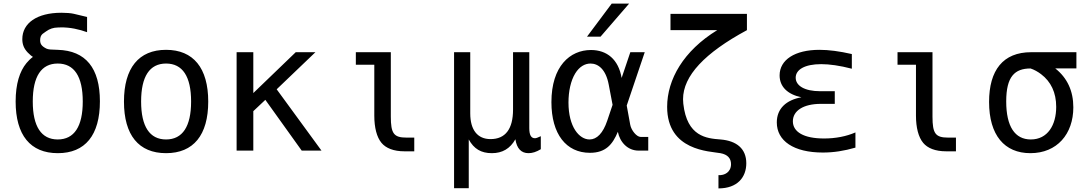

<svg xmlns="http://www.w3.org/2000/svg" viewBox="-20 -837 6061 1067"><path d="M301.3 14.2C453.1 14.2 535.2 -85.4 535.2 -273.9C535.2 -458.5 456.5 -555.7 300.8 -560.1C265.1 -561 249.5 -561.5 237.8 -566.9C210.9 -580.6 203.1 -592.8 203.1 -613.8C203.1 -629.4 207.5 -640.6 216.3 -648.4L235.4 -662.1C256.8 -677.7 277.8 -683.6 300.3 -684.1L315.9 -684.6C368.2 -686 420.9 -673.8 463.9 -658.2V-742.7L390.1 -760.3C374 -764.2 346.2 -766.1 321.3 -766.1C184.6 -766.1 104 -708 104 -619.6C104 -591.3 112.3 -567.9 134.3 -544.9C145 -533.7 158.2 -522.9 163.1 -521C148.9 -510.3 136.2 -497.6 127 -486.3C89.4 -440.9 66.9 -370.6 66.9 -272.9C66.9 -85.9 148.9 14.2 301.3 14.2ZM300.8 -62C209.5 -62 162.1 -134.3 162.1 -272.9C162.1 -412.1 209.5 -483.9 300.8 -483.9C392.6 -483.9 439.9 -412.1 439.9 -272.9C439.9 -134.3 392.6 -62 300.8 -62Z M902.8 14.2C1055.2 14.2 1137.2 -86.4 1137.2 -272.5C1137.2 -459 1054.7 -560.1 902.8 -560.1C751 -560.1 668.9 -459 668.9 -272.5C668.9 -85.9 751 14.2 902.8 14.2ZM902.8 -62C811.5 -62 764.2 -134.3 764.2 -272.9C764.2 -412.1 811.5 -483.9 902.8 -483.9C994.6 -483.9 1042 -412.1 1042 -272.9C1042 -134.3 994.6 -62 902.8 -62Z M1294.9 0H1387.7V-219.2L1454.6 -282.2L1656.7 0H1766.6L1517.6 -340.8L1732.9 -546.9H1623.5L1387.7 -319.8V-546.9H1294.9Z M2228 3.9H2282.2V-72.3H2238.8C2168.5 -72.3 2151.9 -94.7 2151.9 -189V-546.9H1957.5V-477.1H2060.1V-194.3C2060.1 -127.9 2073.7 -74.7 2100.1 -43C2124.5 -13.7 2167 3.9 2228 3.9Z M2503.4 209H2585V-62C2613.8 -9.8 2653.3 14.2 2713.4 14.2C2771.5 14.2 2814.5 -10.7 2844.2 -63C2852.1 -11.7 2876.5 14.2 2917 14.2C2939 14.2 2960.4 7.3 2985.4 -7.8V-80.1C2976.1 -75.7 2969.2 -72.8 2964.8 -71.3C2960 -69.8 2956.1 -68.8 2953.1 -68.8C2931.6 -68.8 2921.4 -86.4 2921.4 -125V-546.9H2831.1V-228C2831.1 -120.1 2788.6 -64 2706.1 -64C2633.8 -64 2593.3 -114.7 2593.3 -207V-546.9H2503.4Z M3242.2 -633.3H3317.4L3476.1 -816.9H3379.4ZM3258.3 12.2C3346.2 12.2 3384.3 -34.2 3413.6 -104.5C3424.8 -47.4 3467.8 0 3528.8 0H3582.5V-76.2H3539.6C3518.6 -76.2 3488.3 -111.8 3482.4 -143.6L3462.9 -250.5L3563 -546.9H3482.9L3434.6 -403.8C3417 -507.3 3352.5 -559.1 3264.2 -559.1C3147.5 -559.1 3044.4 -468.8 3044.4 -269.5C3044.4 -91.8 3126.5 12.2 3258.3 12.2ZM3256.3 -62C3199.2 -62 3139.2 -131.3 3139.2 -267.1C3139.2 -329.6 3151.9 -388.7 3176.8 -429.2C3199.7 -466.3 3230 -483.9 3261.7 -483.9C3304.7 -483.9 3346.7 -451.7 3362.8 -367.2L3384.3 -254.4L3354.5 -166C3331.1 -96.7 3296.9 -62 3256.3 -62Z M3972.7 210C4078.6 210 4127.4 147.5 4127.4 70.3C4127.4 -9.8 4074.7 -54.7 3983.4 -62C3907.2 -67.9 3797.9 -77.1 3777.3 -260.7C3776.4 -268.6 3775.9 -277.3 3775.9 -285.6C3775.9 -415.5 3896.5 -543 4130.9 -669.4V-759.8H3706.1V-669.4H3965.8C3778.3 -554.7 3687.5 -395 3687.5 -243.2C3687.5 2 3924.8 3.4 3983.4 14.2C4024.4 21.5 4042.5 43.9 4042.5 75.2C4042.5 119.6 4006.8 138.7 3972.7 136.2Z M4552.7 10.7C4613.8 10.7 4670.9 1.5 4733.9 -16.6V-101.1C4683.6 -79.1 4623.5 -67.4 4559.6 -67.4C4446.3 -67.4 4386.2 -104 4386.2 -163.1C4386.2 -221.2 4444.3 -259.8 4541.5 -259.8H4619.1V-330.1H4538.1C4450.2 -330.1 4401.9 -361.3 4401.9 -405.3C4401.9 -449.7 4451.7 -480.5 4543.5 -480.5C4589.8 -480.5 4646 -472.7 4713.9 -455.1V-536.6C4645.5 -552.2 4585.9 -560.1 4534.2 -560.1C4397.5 -560.1 4312.5 -504.9 4312.5 -418C4312.5 -356 4356 -312.5 4433.6 -296.4C4349.6 -281.2 4296.9 -233.9 4296.9 -156.7C4296.9 -54.2 4390.6 10.7 4552.7 10.7Z M5238.3 3.9H5292.5V-72.3H5249C5178.7 -72.3 5162.1 -94.7 5162.1 -189V-546.9H4967.8V-477.1H5070.3V-194.3C5070.3 -127.9 5084 -74.7 5110.4 -43C5134.8 -13.7 5177.2 3.9 5238.3 3.9Z M5706.1 14.2C5854 14.2 5944.8 -91.8 5944.8 -240.7C5944.8 -331.5 5911.1 -404.3 5844.2 -457H5961.9V-546.9H5710.4C5553.7 -546.9 5476.6 -446.3 5476.6 -270.5C5476.6 -85.9 5562 14.2 5706.1 14.2ZM5708.5 -62C5620.1 -62 5571.8 -133.8 5571.8 -273.4C5571.8 -411.6 5619.1 -456.5 5707 -456.5C5726.6 -450.2 5747.6 -438.5 5765.6 -424.8C5820.3 -383.3 5849.6 -322.8 5849.6 -243.2C5849.6 -142.1 5802.2 -62 5708.5 -62Z"/></svg>

Font: Hack
Style: Regular
Weight: 400
Monospace: yes
Designer: Christopher Simpkins
Foundry: Christopher Simpkins
Version: Version 2.010